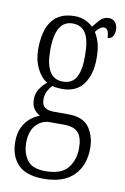

<svg xmlns="http://www.w3.org/2000/svg" viewBox="-90 -616 592 909"><g transform="rotate(10 206.0 -161.5)"><path d="M185 240Q101 240 62 199.5Q23 159 23 90Q23 49 37 20.5Q51 -8 72.5 -25.5Q94 -43 117 -51Q101 -59 88 -76Q75 -93 75 -123Q75 -152 89.5 -173.5Q104 -195 123 -211Q93 -229 73.5 -269Q54 -309 54 -359Q54 -544 198 -544Q226 -544 248.5 -534Q271 -524 286 -509Q298 -524 315.5 -543.5Q333 -563 358 -563Q379 -563 390 -548.5Q401 -534 401 -514Q401 -495 393 -482Q385 -469 368 -469Q368 -515 343 -515Q325 -515 304 -487Q317 -467 325.5 -439Q334 -411 334 -364Q334 -287 300 -240.5Q266 -194 198 -194Q187 -194 172.5 -195.5Q158 -197 150 -200Q139 -188 129.5 -171.5Q120 -155 120 -130Q120 -103 135.5 -92Q151 -81 178 -81H249Q319 -81 348.5 -40Q378 1 378 60Q378 142 329.5 191Q281 240 185 240ZM195 -229Q239 -229 258.5 -262.5Q278 -296 278 -365Q278 -442 257.5 -475Q237 -508 194 -508Q153 -508 132 -473Q111 -438 111 -364Q111 -229 195 -229ZM186 203Q264 203 295 164Q326 125 326 68Q326 18 305.5 -5.5Q285 -29 237 -29H167Q130 -29 102.5 0.5Q75 30 75 86Q75 135 99.5 169Q124 203 186 203Z"/></g></svg>

Font: Noto Serif ExtraCondensed Light
Style: Regular
Weight: 300
Width: 2
Designer: Monotype Design Team
Foundry: Monotype Imaging Inc.
Version: Version 2.014; ttfautohint (v1.8.4.7-5d5b)